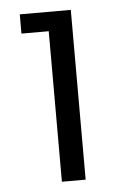

<svg xmlns="http://www.w3.org/2000/svg" viewBox="-44 -563 387 596"><g transform="rotate(-5 149.5 -264.5)"><path d="M125 -469H40V-529H199V0H125Z"/></g></svg>

Font: Sora-SIA Light
Style: Regular
Weight: 300
Designer: Jonathan Barnbrook, Julián Moncada
Foundry: Barnbrook Fonts
Version: Version 2.000